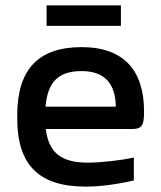

<svg xmlns="http://www.w3.org/2000/svg" viewBox="-20 -684 598 713"><path d="M515 -270C515 -422 440 -509 283 -509C123 -509 44 -427 44 -256V-244C44 -71 125 9 298 9C350 9 413 1 477 -14V-99C433 -89 355 -80 307 -80C208 -80 161 -116 150 -205H471C507 -205 515 -218 515 -270ZM149 -288C157 -380 197 -420 283 -420C369 -420 409 -373 410 -288ZM153 -588H429V-664H153Z"/></svg>

Font: LT Wave Alt Medium
Style: Regular
Weight: 500
Designer: Daniel Lyons
Version: Version 2.5 (Glyphs App)